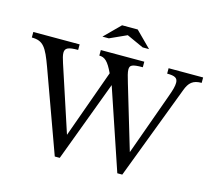

<svg xmlns="http://www.w3.org/2000/svg" viewBox="-142 -1132 1457 1305"><g transform="rotate(15 586.5 -480.0)"><path d="M700 -600C687 -644 679 -671 679 -691C679 -721 693 -731 770 -731V-770H464V-731C502 -731 527 -710 563 -633L391 -154L239 -617C229 -647 223 -670 223 -687C223 -721 247 -731 315 -731V-770H-11V-731C70 -731 94 -693 141 -564L349 10H384L597 -559L789 10H824L1075 -651C1096 -708 1123 -732 1184 -732V-770H941V-732C996 -732 1016 -721 1016 -687C1016 -664 1009 -637 990 -585L834 -151ZM560 -970 451 -861H496L615 -915L734 -861H779L670 -970Z"/></g></svg>

Font: Libre Baskerville
Style: Regular
Weight: 400
Designer: Pablo Impallari, Rodrigo Fuenzalida
Foundry: Pablo Impallari, Rodrigo Fuenzalida
Version: Version 1.051;Glyphs 3.2.3 (3260)